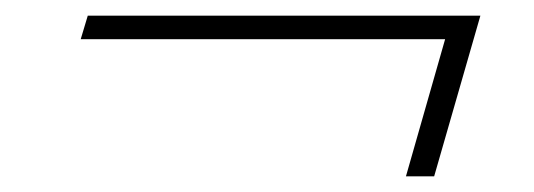

<svg xmlns="http://www.w3.org/2000/svg" viewBox="-20 -390 681 245"><path d="M83 -340 92 -370H593L534 -165H498L548 -340Z"/></svg>

Font: Playfair Display ExtraBold
Style: Italic
Weight: 800
Italic angle: -14°
Designer: Claus Eggers Sørensen
Foundry: Claus Eggers Sørensen
Version: Version 1.203